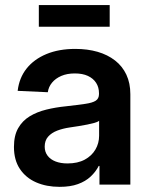

<svg xmlns="http://www.w3.org/2000/svg" viewBox="-20 -724 588 753"><path d="M213.9 8.8Q162.1 8.8 121.8 -8.8Q81.5 -26.4 58.1 -61.3Q34.7 -96.2 34.7 -147.9Q34.7 -192.4 51.3 -221.4Q67.9 -250.5 96.4 -267.8Q125 -285.2 161.9 -294.2Q198.7 -303.2 238.3 -307.1Q286.1 -312.5 314.5 -316.7Q342.8 -320.8 355.5 -329.1Q368.2 -337.4 368.2 -355V-358.4Q368.2 -381.8 356.9 -399.2Q345.7 -416.5 324.7 -426.3Q303.7 -436 273.4 -436Q243.2 -436 220.5 -426.3Q197.8 -416.5 184.1 -399.9Q170.4 -383.3 167.5 -362.3L49.3 -367.7Q55.2 -418.5 84.2 -455.1Q113.3 -491.7 162.1 -512Q210.9 -532.2 275.4 -532.2Q323.2 -532.2 362.8 -520.8Q402.3 -509.3 431.2 -486.8Q460 -464.4 475.6 -431.2Q491.2 -397.9 491.2 -354.5V0H370.1V-73.2H367.2Q355.5 -50.3 335.4 -31.5Q315.4 -12.7 285.6 -2Q255.9 8.8 213.9 8.8ZM244.6 -83Q284.7 -83 312.3 -97.9Q339.8 -112.8 354.2 -137.5Q368.7 -162.1 368.7 -191.9V-250Q362.8 -245.6 350.8 -242.2Q338.9 -238.8 322.8 -235.6Q306.6 -232.4 288.8 -229.5Q271 -226.6 253.4 -224.1Q226.6 -220.2 204.3 -211.7Q182.1 -203.1 168.7 -188Q155.3 -172.9 155.3 -148.9Q155.3 -128.4 166.5 -113.5Q177.7 -98.6 197.8 -90.8Q217.8 -83 244.6 -83ZM410.2 -704.1V-619.1H132.3V-704.1Z"/></svg>

Font: Inter 28pt SemiBold
Style: Regular
Weight: 600
Designer: Rasmus Andersson
Foundry: rsms
Version: Version 4.001;git-66647c0bb